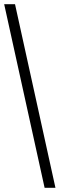

<svg xmlns="http://www.w3.org/2000/svg" viewBox="-20 -780 286 921"><path d="M194 121H246L52 -760H0Z"/></svg>

Font: Noto Serif Ethiopic Cn
Style: Regular
Weight: 400
Width: 3
Designer: Monotype Design Team
Foundry: Monotype Imaging Inc.
Version: Version 2.102